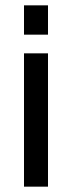

<svg xmlns="http://www.w3.org/2000/svg" viewBox="-20 -700 270 720"><path d="M70 0V-500H160V0ZM70 -570V-680H160V-570Z"/></svg>

Font: Cuprum
Style: Regular
Weight: 400
Designer: Jovanny Lemonad
Foundry: Jovanny Lemonad
Version: Version 3.000